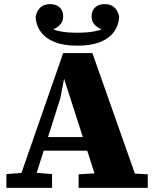

<svg xmlns="http://www.w3.org/2000/svg" viewBox="-20 -913 752 933"><path d="M11 0V-67L115 -75H136L233 -67V0ZM59 0 287 -655H429L660 0H462L289 -538H293L273 -435L135 0ZM170 -181V-247H490V-181ZM362 0V-66L479 -73H572L698 -66V0ZM356 -691Q290 -691 246 -708.5Q202 -726 178.5 -758Q155 -790 153 -832Q159 -861 176.5 -877Q194 -893 223 -893Q253 -893 270 -877Q287 -861 287 -834Q287 -805 266 -787Q245 -769 215 -762L203 -785Q231 -770 266.5 -762Q302 -754 356 -754Q410 -754 445.5 -762Q481 -770 509 -785L497 -762Q467 -769 446 -787Q425 -805 425 -834Q425 -861 442.5 -877Q460 -893 489 -893Q518 -893 535.5 -877Q553 -861 559 -832Q557 -790 533.5 -758Q510 -726 466 -708.5Q422 -691 356 -691Z"/></svg>

Font: Source Serif 4 ExtraBold
Style: Regular
Weight: 800
Designer: Frank Grießhammer
Foundry: Adobe Systems Incorporated
Version: Version 4.004;hotconv 1.0.116;makeotfexe 2.5.65601